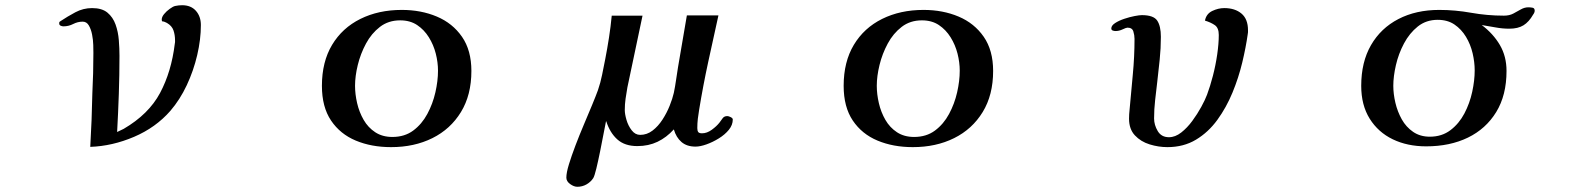

<svg xmlns="http://www.w3.org/2000/svg" viewBox="-20 -559 6040 736"><path d="M750 -463Q750 -408 736 -348Q722 -288 696 -232.5Q670 -177 633 -134Q577 -70 494 -34.5Q411 1 326 4Q329 -47 331 -98.5Q333 -150 334 -201Q336 -240 337 -279Q338 -318 338 -356Q338 -367 337.5 -386.5Q337 -406 333 -426.5Q329 -447 320.5 -461.5Q312 -476 297 -476Q278 -476 260.5 -467Q243 -458 223 -458Q218 -458 212.5 -460.5Q207 -463 207 -469Q207 -474 208 -475Q209 -476 212 -478Q239 -496 269 -512Q299 -528 333 -528Q371 -528 392 -510.5Q413 -493 423 -465Q433 -437 435.5 -405Q438 -373 438 -345Q438 -272 435.5 -199Q433 -126 429 -53Q435 -56 441.5 -59Q448 -62 454 -65Q550 -121 593.5 -202.5Q637 -284 650 -391Q651 -394 651 -397.5Q651 -401 651 -404Q651 -425 645 -442.5Q639 -460 620 -471Q616 -473 611.5 -475Q607 -477 602 -477Q600 -479 600 -484Q600 -494 609 -505Q618 -516 630.5 -525Q643 -534 651 -536Q665 -539 678 -539Q712 -539 731 -517.5Q750 -496 750 -463Z M1659 -288Q1659 -320 1650.5 -353.5Q1642 -387 1624 -416Q1606 -445 1579 -463Q1552 -481 1514 -481Q1469 -481 1436.5 -456Q1404 -431 1383 -392Q1362 -353 1351.5 -310Q1341 -267 1341 -230Q1341 -198 1349 -163.5Q1357 -129 1374 -99.5Q1391 -70 1418.5 -52Q1446 -34 1484 -34Q1531 -34 1564 -58.5Q1597 -83 1618 -122Q1639 -161 1649 -205Q1659 -249 1659 -288ZM1787 -287Q1787 -195 1747 -129.5Q1707 -64 1637.5 -29.5Q1568 5 1479 5Q1404 5 1344 -20Q1284 -45 1249 -97Q1214 -149 1214 -230Q1214 -322 1253 -387Q1292 -452 1361.5 -486.5Q1431 -521 1520 -521Q1594 -521 1654.5 -495.5Q1715 -470 1751 -418Q1787 -366 1787 -287Z M2789 -101Q2789 -80 2774 -61.5Q2759 -43 2735.5 -28.5Q2712 -14 2688 -5.5Q2664 3 2646 3Q2613 3 2592.5 -14.5Q2572 -32 2563 -63Q2535 -32 2500.5 -15.5Q2466 1 2423 1Q2375 1 2346.5 -24.5Q2318 -50 2304 -94H2303Q2300 -80 2294 -48Q2288 -16 2280.5 21Q2273 58 2266 87Q2259 116 2254 124Q2244 139 2228 148Q2212 157 2193 157Q2180 157 2165.5 146.5Q2151 136 2151 122Q2151 103 2161 70.5Q2171 38 2186 -1.5Q2201 -41 2218 -81Q2235 -121 2249.5 -156Q2264 -191 2272 -213Q2282 -242 2288 -272Q2294 -302 2300 -332Q2308 -373 2314.5 -415Q2321 -457 2325 -499H2443Q2429 -430 2414 -361.5Q2399 -293 2385 -224Q2381 -202 2378 -180.5Q2375 -159 2375 -137Q2375 -122 2381.5 -99.5Q2388 -77 2401.5 -59.5Q2415 -42 2434 -42Q2460 -42 2481.5 -58.5Q2503 -75 2519.5 -100.5Q2536 -126 2547 -153.5Q2558 -181 2563 -203Q2568 -227 2571.5 -252Q2575 -277 2579 -301L2613 -500H2734Q2714 -410 2694.5 -320Q2675 -230 2660 -138Q2657 -121 2655 -103.5Q2653 -86 2653 -68Q2653 -58 2656.5 -53Q2660 -48 2671 -48Q2690 -48 2708.5 -61.5Q2727 -75 2738 -89Q2744 -97 2750 -105.5Q2756 -114 2768 -114Q2773 -114 2781 -110Q2789 -106 2789 -101Z M3659 -288Q3659 -320 3650.5 -353.5Q3642 -387 3624 -416Q3606 -445 3579 -463Q3552 -481 3514 -481Q3469 -481 3436.5 -456Q3404 -431 3383 -392Q3362 -353 3351.5 -310Q3341 -267 3341 -230Q3341 -198 3349 -163.5Q3357 -129 3374 -99.5Q3391 -70 3418.5 -52Q3446 -34 3484 -34Q3531 -34 3564 -58.5Q3597 -83 3618 -122Q3639 -161 3649 -205Q3659 -249 3659 -288ZM3787 -287Q3787 -195 3747 -129.5Q3707 -64 3637.5 -29.5Q3568 5 3479 5Q3404 5 3344 -20Q3284 -45 3249 -97Q3214 -149 3214 -230Q3214 -322 3253 -387Q3292 -452 3361.5 -486.5Q3431 -521 3520 -521Q3594 -521 3654.5 -495.5Q3715 -470 3751 -418Q3787 -366 3787 -287Z M4764 -443Q4764 -439 4764 -435.5Q4764 -432 4763 -428Q4756 -378 4742 -319.5Q4728 -261 4704.5 -204Q4681 -147 4646.5 -99.5Q4612 -52 4564.5 -23.5Q4517 5 4455 5Q4421 5 4387 -5.5Q4353 -16 4330.5 -40Q4308 -64 4308 -104Q4308 -112 4308.5 -121Q4309 -130 4310 -138Q4316 -206 4322.5 -274Q4329 -342 4329 -410Q4329 -424 4324.5 -438.5Q4320 -453 4302 -453Q4297 -453 4283.5 -446.5Q4270 -440 4256 -440Q4251 -440 4245.5 -442Q4240 -444 4240 -450Q4240 -461 4254.5 -470.5Q4269 -480 4290 -487Q4311 -494 4329.5 -497.5Q4348 -501 4357 -501Q4402 -501 4416 -480Q4430 -459 4430 -418Q4430 -374 4425.5 -330.5Q4421 -287 4416 -244Q4412 -210 4408 -175Q4404 -140 4404 -105Q4404 -80 4418 -56.5Q4432 -33 4461 -33Q4485 -33 4508 -51Q4531 -69 4550.5 -95.5Q4570 -122 4585 -149.5Q4600 -177 4607 -196Q4619 -228 4629.5 -268.5Q4640 -309 4646 -350.5Q4652 -392 4652 -425Q4652 -452 4637 -462.5Q4622 -473 4599 -480Q4604 -506 4627 -517Q4650 -528 4673 -528Q4714 -528 4739 -507Q4764 -486 4764 -443Z M5633 -289Q5633 -321 5625 -355Q5617 -389 5599.5 -418Q5582 -447 5555.5 -465Q5529 -483 5491 -483Q5447 -483 5415 -457.5Q5383 -432 5362 -392.5Q5341 -353 5331 -309.5Q5321 -266 5321 -230Q5321 -199 5329 -165Q5337 -131 5353.5 -101.5Q5370 -72 5397 -53.5Q5424 -35 5461 -35Q5507 -35 5540 -60Q5573 -85 5593.5 -124Q5614 -163 5623.5 -207Q5633 -251 5633 -289ZM5863 -518Q5863 -511 5857 -503Q5841 -475 5820 -462Q5799 -449 5766 -449Q5739 -449 5712.5 -454Q5686 -459 5660 -463Q5704 -430 5729.5 -386.5Q5755 -343 5755 -287Q5755 -194 5715.5 -129.5Q5676 -65 5607 -31.5Q5538 2 5447 2Q5375 2 5319 -25Q5263 -52 5230.5 -104Q5198 -156 5198 -230Q5198 -321 5235.5 -386Q5273 -451 5340.5 -486Q5408 -521 5497 -521Q5558 -521 5619.5 -510Q5681 -499 5745 -499Q5766 -499 5781 -507Q5796 -515 5810 -523Q5824 -531 5839 -531Q5846 -531 5854.5 -529.5Q5863 -528 5863 -518Z"/></svg>

Font: Kaisei Decol
Style: Bold
Weight: 700
Designer: Font-Kai, 金井和夫
Foundry: KAZUO KANAI
Version: Version 5.003